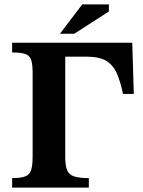

<svg xmlns="http://www.w3.org/2000/svg" viewBox="-20 -851 647 871"><path d="M383 0H35V-43Q75 -43 95 -51Q115 -59 121.5 -80.5Q128 -102 128 -140V-520Q128 -559 121.5 -579Q115 -599 95 -606Q75 -613 35 -613V-657H580L587 -425H538Q527 -478 511 -516Q495 -554 463.5 -574Q432 -594 372 -594H276V-140Q276 -101 284 -80Q292 -59 315.5 -51Q339 -43 383 -43ZM317 -698H252L353 -831H474V-799Z"/></svg>

Font: STIX Two Text
Style: Bold
Weight: 700
Designer: Ross Mills, John Hudson & Paul Hanslow, Tiro Typeworks Ltd; with prior portions MicroPress Inc., and Coen Hoffman.
Foundry: Tiro Typeworks Ltd
Version: Version 2.13 b171